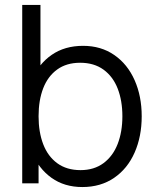

<svg xmlns="http://www.w3.org/2000/svg" viewBox="-20 -740 632 775"><path d="M82 -270.7Q82 -353.3 108.9 -417.7Q135.8 -482 188.6 -518.5Q241.3 -555 315.3 -555Q387.7 -555 441.2 -518Q494.8 -481 523.4 -416.3Q552 -351.7 552 -270.7Q552 -189.2 523.4 -124.2Q494.8 -59.2 440.6 -22.1Q386.3 15 312.3 15Q240 15 187.9 -22.2Q135.8 -59.5 108.9 -124.2Q82 -188.8 82 -270.7ZM69.7 -720H143.3V-406.7H135.7V0H69.7ZM474 -270.7Q474 -333.2 455.2 -382Q436.3 -430.8 398 -458.8Q359.7 -486.7 303.3 -486.7Q248.5 -486.7 210.8 -459.4Q173.2 -432.2 154.4 -383.7Q135.7 -335.2 135.7 -270.7Q135.7 -206.7 154.5 -157.7Q173.3 -108.7 211.3 -81Q249.3 -53.3 305 -53.3Q359.8 -53.3 397.8 -81.5Q435.8 -109.7 454.9 -158.8Q474 -208 474 -270.7Z"/></svg>

Font: Tap Sans
Style: Regular
Weight: 400
Designer: Tap Payments
Foundry: Tap Payments
Version: Version 1.001;Glyphs 3.1.2 (3151)